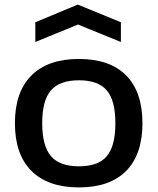

<svg xmlns="http://www.w3.org/2000/svg" viewBox="-20 -807 687 837"><path d="M134 -710 319 -787 507 -710V-624L320 -700L134 -624ZM324 10Q189 10 117 -62Q45 -134 45 -270Q45 -406 117 -478Q189 -550 324 -550Q459 -550 530 -478Q601 -406 601 -270Q601 -134 530 -62Q459 10 324 10ZM324 -82Q408 -82 445.5 -126Q483 -170 483 -270Q483 -369 445.5 -413Q408 -457 324 -457Q240 -457 202 -413Q164 -369 164 -270Q164 -171 202 -126.5Q240 -82 324 -82Z"/></svg>

Font: Encode Sans Wide
Style: Medium
Weight: 500
Designer: Pablo Impallari, Andres Torresi
Foundry: Pablo Impallari, Andres Torresi
Version: Version 1.000; ttfautohint (v1.00) -l 8 -r 50 -G 200 -x 14 -